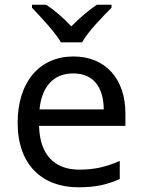

<svg xmlns="http://www.w3.org/2000/svg" viewBox="-20 -786 604 816"><path d="M239 -606H329C353 -651 416 -715 454 -753V-766H392C357 -743 319 -710 283 -674C250 -710 211 -743 176 -766H116V-753C152 -715 213 -651 239 -606ZM292 -546C150 -546 55 -440 55 -264C55 -85 160 10 313 10C386 10 434 -1 489 -25V-102C433 -78 385 -65 317 -65C210 -65 149 -130 146 -251H513V-304C513 -450 429 -546 292 -546ZM291 -474C380 -474 420 -412 421 -321H148C157 -417 207 -474 291 -474Z"/></svg>

Font: Noto Sans Newa
Style: Regular
Weight: 400
Designer: Monotype Design Team
Foundry: Monotype Imaging Inc.
Version: Version 2.007